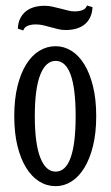

<svg xmlns="http://www.w3.org/2000/svg" viewBox="-20 -649 394 684"><path d="M104 -235.4Q104 -137.2 123.5 -87.4Q143.1 -37.6 178.2 -37.6Q213.9 -37.6 231.7 -87.4Q249.5 -137.2 249.5 -235.4Q249.5 -333.5 231.7 -382.8Q213.9 -432.1 178.2 -432.1Q143.1 -432.1 123.5 -382.8Q104 -333.5 104 -235.4ZM30.8 -235.4Q30.8 -295.4 42.2 -341.8Q53.7 -388.2 73.5 -419.9Q93.3 -451.7 120.1 -468Q147 -484.4 178.2 -484.4Q208 -484.4 234.4 -468Q260.7 -451.7 280.3 -419.9Q299.8 -388.2 311.3 -341.8Q322.8 -295.4 322.8 -235.4Q322.8 -175.3 311.3 -128.9Q299.8 -82.5 280.3 -50.8Q260.7 -19 234.4 -2.4Q208 14.2 178.2 14.2Q147 14.2 120.1 -2.4Q93.3 -19 73.5 -50.8Q53.7 -82.5 42.2 -128.9Q30.8 -175.3 30.8 -235.4ZM213.9 -542Q200.2 -542 187 -545.2Q173.8 -548.3 160.9 -552Q147.9 -555.7 134.8 -558.8Q121.6 -562 107.9 -562Q90.3 -562 78.4 -556.9Q66.4 -551.8 63 -540.5L43.5 -546.9Q44.4 -568.4 52.2 -583.7Q60.1 -599.1 72.8 -609.1Q85.4 -619.1 102.5 -623.8Q119.6 -628.4 139.2 -628.4Q152.8 -628.4 167.2 -625.2Q181.6 -622.1 195.6 -618.4Q209.5 -614.7 222.2 -611.6Q234.9 -608.4 245.1 -608.4Q263.2 -608.4 274.7 -613.3Q286.1 -618.2 290 -629.4L309.6 -623.5Q308.6 -602.1 300.8 -586.4Q293 -570.8 280.3 -561Q267.6 -551.3 250.5 -546.6Q233.4 -542 213.9 -542Z"/></svg>

Font: Smythe
Style: Regular
Weight: 400
Version: Version 1.000